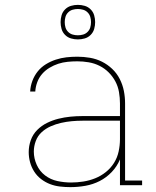

<svg xmlns="http://www.w3.org/2000/svg" viewBox="-20 -761 640 789"><path d="M269 8Q248 8 226.5 5.5Q205 3 185.5 -4.5Q166 -12 149 -25Q132 -38 120.5 -56Q109 -74 103.5 -94.5Q98 -115 98 -136Q98 -161 106.5 -185Q115 -209 133 -227Q151 -245 173.5 -256Q196 -267 220 -273Q244 -279 269 -281.5Q294 -284 319 -284H473V-336Q473 -359 469 -382.5Q465 -406 454 -426.5Q443 -447 426.5 -463.5Q410 -480 389 -490.5Q368 -501 344.5 -505Q321 -509 298 -509Q278 -509 258 -507Q238 -505 219.5 -499Q201 -493 183.5 -482.5Q166 -472 153 -457Q140 -442 133 -423Q126 -404 125 -385H104Q105 -407 113 -428.5Q121 -450 135 -467.5Q149 -485 168.5 -497Q188 -509 209.5 -516Q231 -523 253 -525.5Q275 -528 298 -528Q324 -528 350 -523.5Q376 -519 399 -507.5Q422 -496 441 -478Q460 -460 472 -436.5Q484 -413 489 -387.5Q494 -362 494 -336V-19H564V0H473V-106Q461 -77 439 -54Q417 -31 389.5 -17Q362 -3 331 2.5Q300 8 269 8ZM272 -11Q297 -11 322.5 -15Q348 -19 371.5 -28.5Q395 -38 415 -54Q435 -70 448.5 -91.5Q462 -113 467.5 -138.5Q473 -164 473 -189V-265H319Q297 -265 275 -263Q253 -261 231 -256Q209 -251 188.5 -242Q168 -233 151.5 -218Q135 -203 127 -181.5Q119 -160 119 -138Q119 -110 131 -83.5Q143 -57 165.5 -40Q188 -23 216 -17Q244 -11 272 -11ZM300 -599Q286 -599 272 -603Q258 -607 247.5 -617.5Q237 -628 233 -642Q229 -656 229 -670Q229 -684 233 -698Q237 -712 247.5 -722.5Q258 -733 272 -737Q286 -741 300 -741Q314 -741 328 -737Q342 -733 352.5 -722.5Q363 -712 367 -698Q371 -684 371 -670Q371 -656 367 -642Q363 -628 352.5 -617.5Q342 -607 328 -603Q314 -599 300 -599ZM300 -616Q311 -616 321.5 -619Q332 -622 340 -630Q348 -638 351 -648.5Q354 -659 354 -670Q354 -681 351 -691.5Q348 -702 340 -710Q332 -718 321.5 -721Q311 -724 300 -724Q289 -724 278.5 -721Q268 -718 260 -710Q252 -702 249 -691.5Q246 -681 246 -670Q246 -659 249 -648.5Q252 -638 260 -630Q268 -622 278.5 -619Q289 -616 300 -616Z"/></svg>

Font: Iosevka Etoile Thin
Style: Regular
Weight: 100
Designer: Belleve Invis
Foundry: Belleve Invis
Version: Version 22.1.2; ttfautohint (v1.8.4)